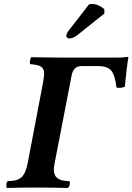

<svg xmlns="http://www.w3.org/2000/svg" viewBox="-20 -931 657 953"><path d="M13.2 2Q7.3 -25.9 20 -32.2Q66.9 -32.2 87.4 -51.8Q107.9 -71.3 117.2 -120.1L193.8 -522Q199.2 -555.2 199.2 -565.9Q199.2 -589.8 184.1 -599.9Q168.9 -609.9 128.9 -612.8Q127.4 -621.1 129.4 -632.3Q131.3 -643.6 134.8 -647Q230.5 -645 283.2 -645H565.9Q589.8 -645 612.8 -648.9Q617.2 -648.9 617.2 -645Q614.7 -635.3 608.4 -582.8Q602.1 -530.3 600.1 -501Q582.5 -492.2 558.1 -496.1Q551.8 -553.7 533.9 -578.4Q516.1 -603 465.8 -603H383.8Q343.8 -603 335 -554.2L251 -120.1Q247.1 -95.7 247.1 -89.8Q247.1 -59.6 265.9 -45.9Q284.7 -32.2 323.2 -32.2Q329.1 -27.8 326.2 -14.9Q323.2 -2 315.9 2Q239.7 0 161.1 0H148.9Q83.5 0 13.2 2ZM319.8 -777.8 421.9 -909.2Q427.7 -911.1 438 -911.1Q453.6 -911.1 470.2 -903.6Q486.8 -896 498 -884.8V-863.8L362.8 -755.9Q343.3 -740.2 323.2 -740.2Q317.4 -740.2 312.7 -744.9Q308.1 -749.5 309.1 -753.9Q311 -766.6 319.8 -777.8Z"/></svg>

Font: Common Serif
Style: Bold Italic
Weight: 700
Italic angle: -12°
Designer: Philipp H. Poll, Khaled Hosny
Foundry: Stefan Peev, Context Ltd.
Version: Version 1.026